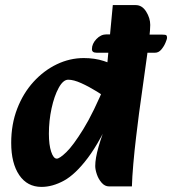

<svg xmlns="http://www.w3.org/2000/svg" viewBox="-20 -718 676 754"><path d="M143 16Q87 16 55.5 -30.5Q24 -77 24 -157Q24 -230 47.5 -291Q71 -352 111.5 -396.5Q152 -441 203 -465.5Q254 -490 309 -490Q352 -490 387.5 -478.5Q423 -467 448 -455L419 -321Q392 -339 360.5 -358.5Q329 -378 299 -391.5Q269 -405 248 -405Q228 -405 210.5 -373Q193 -341 182.5 -292.5Q172 -244 172 -193Q172 -149 181 -122Q190 -95 203 -95Q214 -95 240.5 -120.5Q267 -146 307 -210.5Q347 -275 396 -393L427 -283Q374 -163 325 -98Q276 -33 231 -8.5Q186 16 143 16ZM408 14Q392 14 379.5 0Q367 -14 360.5 -33Q354 -52 354 -66Q354 -96 367 -141.5Q380 -187 399 -233L414 -269L373 -311L384 -416L398 -433L423 -698H513Q538 -698 554 -672.5Q570 -647 570 -620Q570 -612 569 -598Q568 -584 565.5 -561.5Q563 -539 558 -503L526 -273Q521 -234 514.5 -180Q508 -126 503.5 -74Q499 -22 498 14ZM359 -511Q341 -511 341 -525Q341 -546 358.5 -564.5Q376 -583 398 -583L618 -582Q630 -582 633 -579.5Q636 -577 636 -569Q636 -565 630 -550.5Q624 -536 613.5 -523.5Q603 -511 589 -511Z"/></svg>

Font: Alkatra
Style: Regular
Weight: 400
Designer: Suman Bhandary
Version: Version 1.100;gftools[0.9.22]